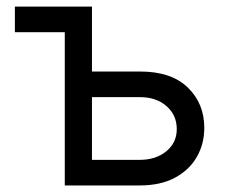

<svg xmlns="http://www.w3.org/2000/svg" viewBox="-20 -566 694 586"><path d="M177.7 -545.9V-467.8H25.4V-545.9ZM250 -347.7H406.2Q502 -348.1 552.7 -299.3Q603.5 -250.5 603.5 -175.8Q603.5 -127 580.8 -87.2Q558.1 -47.4 514.2 -23.7Q470.2 0 406.2 0H177.7V-545.9H260.7V-78.1H406.2Q455.6 -78.1 487.5 -104.2Q519.5 -130.4 519.5 -171.9Q519.5 -215.3 487.5 -242.7Q455.6 -270 406.2 -269.5H250Z"/></svg>

Font: Inter
Style: Regular
Weight: 400
Designer: Rasmus Andersson
Foundry: rsms
Version: Version 4.000;git-8c9346024